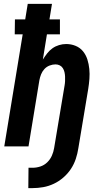

<svg xmlns="http://www.w3.org/2000/svg" viewBox="-20 -755 540 990"><path d="M126 215 127 110H148Q168 110 188 103.5Q208 97 223.5 82Q239 67 247.5 47.5Q256 28 259 9L313 -314Q315 -325 315.5 -337Q316 -349 315.5 -360.5Q315 -372 312.5 -383Q310 -394 304 -403.5Q298 -413 288 -418Q278 -423 266 -423Q251 -423 235.5 -417Q220 -411 209 -399Q198 -387 192 -372Q186 -357 183 -341L127 0H2L97 -578H56L57 -655H110L123 -735H248L235 -655H289V-578H222L201 -448Q211 -464 223 -479.5Q235 -495 250.5 -506Q266 -517 284.5 -522.5Q303 -528 321 -528Q347 -528 370 -518.5Q393 -509 408 -490.5Q423 -472 430.5 -448.5Q438 -425 440.5 -399.5Q443 -374 441 -348Q439 -322 435 -297L384 9Q380 36 371 63.5Q362 91 346 115.5Q330 140 307 160Q284 180 257.5 192.5Q231 205 203 210Q175 215 147 215Z"/></svg>

Font: Iosevka Term Curly XBd Obl
Style: Regular
Weight: 800
Italic angle: -9°
Designer: Belleve Invis
Foundry: Belleve Invis
Version: Version 32.3.0